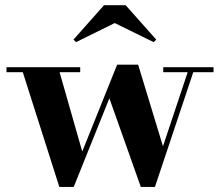

<svg xmlns="http://www.w3.org/2000/svg" viewBox="-20 -724 866 754"><path d="M430.5 -633.5 583.5 -558.5 593.5 -568.5 473.5 -703.5H388.5L268.5 -568.5L278.5 -558.5ZM303 -129 214 -440.5H295V-460H5.5V-440.5H69.5L213 10H269.5L409.5 -338L533 10H588.5L739 -440.5H818.5V-460H621V-440.5H717L620 -149.5L522.5 -470H440Z"/></svg>

Font: Bodoni* 11pt
Style: Bold
Weight: 700
Version: Version 2.3